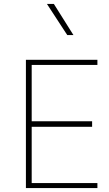

<svg xmlns="http://www.w3.org/2000/svg" viewBox="-20 -953 554 973"><path d="M473.6 -25.4H140.6V-310.5H446.8V-338.4H140.6V-624H473.6V-649.9H111.3V0H473.6ZM352.1 -775.4 252.9 -933.1H217.8L320.8 -775.4Z"/></svg>

Font: Estedad VF
Style: Regular
Weight: 100
Designer: Amin Abedi
Version: Version 7.3